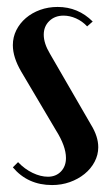

<svg xmlns="http://www.w3.org/2000/svg" viewBox="-20 -524 304 553"><path d="M231 -448Q217 -463 199 -471Q181 -479 163 -479Q138 -479 122 -463.5Q106 -448 106 -424Q106 -399 124 -369L242 -165Q263 -131 263 -100Q263 -78 252.5 -58Q242 -38 223.5 -23Q205 -8 181 0.5Q157 9 130 9Q60 9 17 -42L32 -57Q51 -37 74 -26Q97 -15 118 -15Q141 -15 155.5 -30Q170 -45 170 -69Q170 -103 141 -149L41 -318Q17 -359 17 -394Q17 -417 27 -437Q37 -457 54.5 -472Q72 -487 95.5 -495.5Q119 -504 146 -504Q205 -504 247 -462Z"/></svg>

Font: Moniqa Narrow Heading
Style: Bold
Weight: 700
Width: 4
Designer: Rajesh Rajput
Foundry: Rajesh Rajput
Version: Version 1.000